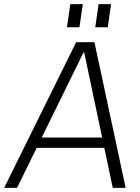

<svg xmlns="http://www.w3.org/2000/svg" viewBox="-49 -903 671 923"><path d="M317 -700H405L555 0H493L356 -650H352L33 0H-29ZM121 -242H472L465 -192H114ZM349 -883 333 -772H273L289 -883ZM485 -883 469 -772H409L425 -883Z"/></svg>

Font: Pathway Extreme 8pt Thin
Style: Italic
Weight: 100
Italic angle: -8°
Designer: Eduardo Rodriguez Tunni
Foundry: Eduardo Rodriguez Tunni
Version: Version 1.000